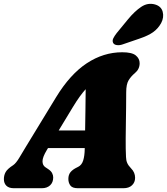

<svg xmlns="http://www.w3.org/2000/svg" viewBox="-42 -994 881 1014"><path d="M205.5 -202Q182.5 -164 182.5 -142.5Q182.5 -121 197.5 -111L212.5 -101Q227.5 -91 233.2 -79.8Q239 -68.5 239 -57Q239 -30.5 222.5 -15.2Q206 0 179 0H31Q5 0 -8.2 -13Q-21.5 -26 -21.5 -48Q-21.5 -68.5 -12.2 -85.2Q-3 -102 28 -122Q42.5 -132 59.8 -160.8Q77 -189.5 96 -221L254.5 -481Q328 -601.5 416.2 -659.8Q504.5 -718 603.5 -718Q655 -718 675.2 -701.2Q695.5 -684.5 695.5 -660Q695.5 -629 670.5 -608Q650 -591 637.2 -570Q624.5 -549 624.5 -507Q624.5 -472 624 -428.5Q623.5 -385 622.8 -341.5Q622 -298 621.8 -262.8Q621.5 -227.5 622 -209Q623 -182.5 623.5 -164.8Q624 -147 629.8 -133.5Q635.5 -120 650.5 -104.5Q671.5 -83.5 671.5 -55Q671.5 -31 655.2 -15.5Q639 0 610 0H369Q340 0 329.5 -14.5Q319 -29 319 -49Q319 -71 330.5 -85Q342 -99 365 -110L371 -113Q390 -122.5 397.5 -147Q405 -171.5 405.5 -208Q405.5 -210 405.5 -212H211.5ZM342.5 -428 268 -305H407.5Q408.5 -355 409.2 -411.5Q410 -468 410.5 -523Q396 -507 379.2 -484Q362.5 -461 342.5 -428ZM634 -892Q669 -934.5 703.8 -957.8Q738.5 -981 776.5 -970.5Q809.5 -961 817.2 -931.8Q825 -902.5 809 -872Q792.5 -842.5 766.5 -824Q740.5 -805.5 693 -789.5L605.5 -759.5Q590 -754 575.5 -755.8Q561 -757.5 555.5 -767.5Q550 -779 556.5 -792Q563 -805 574 -819Z"/></svg>

Font: Fraunces 9pt S100 Black
Style: Italic
Weight: 900
Italic angle: -16°
Version: Version 1.000; ttfautohint (v1.8.3)